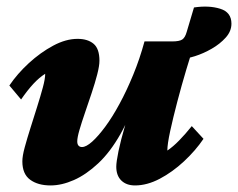

<svg xmlns="http://www.w3.org/2000/svg" viewBox="-20 -563 732 591"><path d="M692.4 -490.2Q692.4 -466.8 674.8 -447.3Q657.2 -427.7 631.8 -413.1Q606.4 -398.4 580.1 -390.1Q553.7 -381.8 536.1 -381.8L580.1 -435.5Q568.4 -398.4 553.7 -349.6Q539.1 -300.8 525.9 -250.5Q512.7 -200.2 503.9 -159.7Q495.1 -119.1 495.1 -99.6Q512.7 -111.3 531.7 -130.9Q550.8 -150.4 570.3 -174.8L606.4 -135.7Q582 -99.6 546.4 -66.4Q510.7 -33.2 471.7 -12.7Q432.6 7.8 395.5 7.8Q369.1 7.8 353.5 -7.3Q337.9 -22.5 337.9 -49.8Q337.9 -64.5 344.7 -97.7Q351.6 -130.9 365.7 -179.2Q379.9 -227.5 401.4 -286.1H406.2Q382.8 -207 351.1 -150.9Q319.3 -94.7 282.2 -60.1Q245.1 -25.4 207.5 -8.8Q169.9 7.8 135.7 7.8Q96.7 7.8 72.8 -9.8Q48.8 -27.3 48.8 -66.4Q48.8 -83 56.2 -109.9Q63.5 -136.7 73.7 -168.9Q84 -201.2 94.2 -233.9Q104.5 -266.6 111.8 -293.5Q119.1 -320.3 119.1 -335.9Q100.6 -324.2 82.5 -304.7Q64.5 -285.2 44.9 -256.8L8.8 -299.8Q33.2 -335.9 68.8 -368.7Q104.5 -401.4 143.6 -422.4Q182.6 -443.4 218.8 -443.4Q250 -443.4 268.1 -428.2Q286.1 -413.1 286.1 -376Q286.1 -360.4 279.3 -334Q272.5 -307.6 262.2 -276.9Q252 -246.1 241.7 -216.3Q231.4 -186.5 224.6 -163.1Q217.8 -139.6 217.8 -127.9Q217.8 -119.1 221.7 -114.7Q225.6 -110.4 232.4 -110.4Q245.1 -110.4 263.7 -127Q282.2 -143.6 304.2 -173.3Q326.2 -203.1 348.1 -243.7Q370.1 -284.2 390.1 -333Q410.2 -381.8 424.8 -435.5H509.8Q532.2 -435.5 541 -441.4Q549.8 -447.3 554.7 -464.8L577.1 -540Q623 -546.9 657.7 -536.1Q692.4 -525.4 692.4 -490.2Z"/></svg>

Font: Crimson Pro Black
Style: Italic
Weight: 900
Italic angle: -12°
Designer: Jacques Le Bailly
Foundry: Baron von Fonthausen
Version: Version 1.003